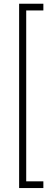

<svg xmlns="http://www.w3.org/2000/svg" viewBox="-20 -832 252 1005"><path d="M207 -812.5V-777.3H117.2V117.2H207V152.3H80.1V-812.5Z"/></svg>

Font: Roboto Condensed ExtraLight
Style: Regular
Weight: 250
Designer: Christian Robertson
Foundry: Google
Version: Version 3.008; 2023